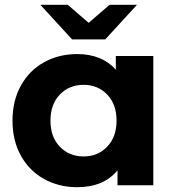

<svg xmlns="http://www.w3.org/2000/svg" viewBox="-20 -771 730 799"><path d="M618 -538V0H469V-62Q411 8 301 8Q225 8 163.5 -26Q102 -60 67 -123Q32 -186 32 -269Q32 -352 67 -415Q102 -478 163.5 -512Q225 -546 301 -546Q404 -546 462 -481V-538ZM465 -269Q465 -337 426 -377.5Q387 -418 328 -418Q268 -418 229 -377.5Q190 -337 190 -269Q190 -201 229 -160.5Q268 -120 328 -120Q387 -120 426 -160.5Q465 -201 465 -269ZM550 -751 418 -607H280L148 -751H262L349 -676L436 -751Z"/></svg>

Font: Montserrat Alternates
Style: Bold
Weight: 700
Designer: Julieta Ulanovsky
Foundry: Julieta Ulanovsky
Version: Version 7.200